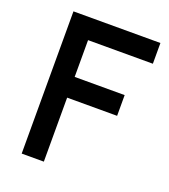

<svg xmlns="http://www.w3.org/2000/svg" viewBox="-130 -794 783 888"><g transform="rotate(20 262.0 -350.0)"><path d="M79 -700H507V-598H188V-417H434V-315H188V0H79Z"/></g></svg>

Font: Cabin Medium
Style: Regular
Weight: 500
Designer: Pablo Impallari
Foundry: Pablo Impallari. http://www.impallari.com Igino Marini. http://www.ikern.com
Version: Version 2.001